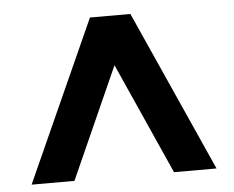

<svg xmlns="http://www.w3.org/2000/svg" viewBox="-44 -751 772 634"><g transform="rotate(-5 342.5 -433.5)"><path d="M36 -167 276 -700H410L649 -167H508L343 -536L178 -167Z"/></g></svg>

Font: Host Grotesk Black
Style: Regular
Weight: 900
Designer: Doğukan Karapınar based on Poppins by Indian Type Foundry, Jonny Pinhorn
Foundry: Element Type
Version: Version 1.000; ttfautohint (v1.8.4.7-5d5b);gftools[0.9.33]